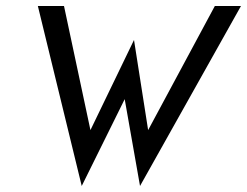

<svg xmlns="http://www.w3.org/2000/svg" viewBox="-20 -600 822 639"><path d="M106 -580 252 19 395 -270 446 19 782 -580H695L473 -167L426 -467L281 -167L193 -580Z"/></svg>

Font: Charger Sport
Style: SeBdNrwObl
Weight: 600
Designer: Jasper
Foundry: Cannot Into Space Fonts
Version: Version 1.1